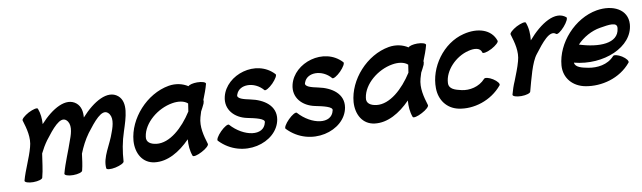

<svg xmlns="http://www.w3.org/2000/svg" viewBox="-39 -1065 5347 1598"><g transform="rotate(-10 2634.0 -265.5)"><path d="M152 -496C174 -424 197 -344 174 -267C150 -177 104 -89 80 0C78 13 110 24 151 24C193 24 228 13 230 0C248 -67 253 -132 264 -198C281 -233 301 -267 324 -299C389 -384 463 -478 511 -435C551 -399 536 -332 512 -270C482 -180 441 -90 417 0C415 13 447 24 488 24C530 24 565 13 567 0C579 -47 584 -93 590 -139C612 -194 639 -248 676 -299C741 -384 815 -478 863 -435C903 -399 888 -332 864 -270C833 -174 758 -79 768 16C769 28 803 32 845 23C887 14 921 -3 920 -16C925 -97 939 -180 967 -263C1003 -373 1043 -495 971 -557C891 -624 763 -550 658 -433C662 -483 654 -527 619 -557C540 -623 415 -553 311 -438C314 -485 310 -529 294 -571C289 -582 254 -574 214 -554C175 -533 147 -507 152 -496Z M1636 -38C1614 -110 1592 -189 1614 -267C1618 -282 1623 -297 1628 -313C1639 -333 1650 -354 1659 -374C1660 -377 1661 -379 1661 -382C1664 -390 1665 -397 1663 -404C1680 -447 1697 -490 1708 -533C1710 -546 1678 -557 1637 -557C1601 -557 1570 -549 1561 -538C1516 -567 1460 -580 1399 -570C1208 -537 1046 -355 1031 -169C1024 -64 1074 25 1174 37C1281 50 1387 -11 1478 -104C1474 -55 1477 -7 1494 38C1499 49 1535 41 1574 20C1613 0 1641 -26 1636 -38ZM1215 -112C1167 -118 1129 -140 1138 -187C1154 -300 1277 -401 1402 -422C1453 -431 1504 -424 1533 -397C1530 -375 1527 -353 1523 -331C1443 -205 1326 -99 1215 -112Z M1722 -49C1902 141 2207 55 2240 -137C2259 -251 2161 -317 2049 -340C1998 -351 1931 -365 1949 -400C1977 -481 2106 -482 2178 -396C2186 -388 2219 -406 2251 -438C2282 -470 2301 -502 2292 -511C2153 -662 1886 -578 1843 -400C1817 -293 1893 -214 1996 -193C2059 -180 2148 -162 2134 -130C2109 -19 1943 -45 1837 -164C1828 -172 1796 -154 1764 -122C1732 -90 1714 -58 1722 -49Z M2295 -49C2475 141 2780 55 2813 -137C2832 -251 2734 -317 2622 -340C2571 -351 2504 -365 2522 -400C2550 -481 2679 -482 2751 -396C2759 -388 2792 -406 2824 -438C2855 -470 2874 -502 2865 -511C2726 -662 2459 -578 2416 -400C2390 -293 2466 -214 2569 -193C2632 -180 2721 -162 2707 -130C2682 -19 2516 -45 2410 -164C2401 -172 2369 -154 2337 -122C2305 -90 2287 -58 2295 -49Z M3496 -38C3474 -110 3452 -189 3474 -267C3478 -282 3483 -297 3488 -313C3499 -333 3510 -354 3519 -374C3520 -377 3521 -379 3521 -382C3524 -390 3525 -397 3523 -404C3540 -447 3557 -490 3568 -533C3570 -546 3538 -557 3497 -557C3461 -557 3430 -549 3421 -538C3376 -567 3320 -580 3259 -570C3068 -537 2906 -355 2891 -169C2884 -64 2934 25 3034 37C3141 50 3247 -11 3338 -104C3334 -55 3337 -7 3354 38C3359 49 3395 41 3434 20C3473 0 3501 -26 3496 -38ZM3075 -112C3027 -118 2989 -140 2998 -187C3014 -300 3137 -401 3262 -422C3313 -431 3364 -424 3393 -397C3390 -375 3387 -353 3383 -331C3303 -205 3186 -99 3075 -112Z M4160 -464C4127 -565 4013 -599 3891 -568C3712 -524 3583 -338 3586 -164C3587 -64 3645 15 3741 36C3865 63 4018 18 4112 -96C4121 -107 4101 -133 4068 -154C4036 -174 4003 -182 3994 -171C3941 -112 3858 -97 3795 -111C3742 -123 3688 -137 3692 -191C3697 -293 3795 -396 3906 -423C3960 -437 4009 -431 4018 -389C4023 -378 4059 -386 4098 -406C4137 -427 4165 -453 4160 -464Z M4354 0C4382 -101 4414 -239 4463 -299C4528 -384 4601 -478 4650 -435C4660 -427 4691 -448 4721 -482C4751 -516 4767 -549 4758 -557C4675 -627 4541 -545 4433 -419C4439 -472 4436 -524 4418 -571C4413 -582 4378 -574 4338 -554C4299 -533 4271 -507 4276 -496C4298 -424 4321 -344 4298 -267C4284 -214 4262 -162 4242 -110C4226 -74 4214 -37 4204 0C4202 13 4234 24 4275 24C4317 24 4352 13 4354 0Z M5202 -96C5210 -107 5191 -133 5158 -154C5126 -174 5092 -182 5084 -171C5027 -107 4937 -98 4866 -111C4814 -121 4757 -133 4754 -174C4995 -111 5254 -218 5268 -409C5276 -533 5155 -593 5016 -570C4825 -537 4663 -355 4648 -169C4640 -61 4712 17 4816 36C4947 60 5105 22 5202 -96ZM5019 -422C5093 -434 5171 -449 5161 -391C5147 -265 4981 -264 4821 -315C4872 -369 4945 -410 5019 -422Z"/></g></svg>

Font: Nupuram Black Oblique
Style: Regular
Weight: 900
Designer: Santhosh Thottingal (santhosh.thottingal@gmail.com)
Foundry: SMC
Version: Version 1.000